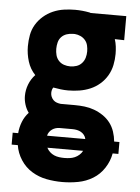

<svg xmlns="http://www.w3.org/2000/svg" viewBox="-53 -570 607 835"><g transform="rotate(5 250.0 -152.5)"><path d="M250 223Q215 223 181 216.5Q147 210 117.5 192Q88 174 68.5 144Q49 114 44 80H17V28H41Q43 2 52.5 -22Q62 -46 79 -64Q68 -79 62 -98Q56 -117 56 -136Q56 -162 65.5 -186.5Q75 -211 93 -230Q70 -254 60 -286.5Q50 -319 50 -352Q50 -377 54.5 -401.5Q59 -426 71.5 -447Q84 -468 103 -484.5Q122 -501 145 -511Q168 -521 192.5 -524.5Q217 -528 241 -528Q257 -528 272.5 -526.5Q288 -525 304 -522L310 -520H465V-415L424 -416Q429 -401 431 -384.5Q433 -368 433 -352Q433 -328 428 -303.5Q423 -279 410.5 -257.5Q398 -236 379 -219.5Q360 -203 337.5 -193.5Q315 -184 290.5 -180Q266 -176 241 -176Q225 -176 208.5 -178Q192 -180 176 -183Q172 -178 170.5 -171.5Q169 -165 169 -159Q169 -150 172.5 -142Q176 -134 182 -128Q188 -122 196.5 -119Q205 -116 214 -115H275Q297 -115 318.5 -112.5Q340 -110 360.5 -102.5Q381 -95 399.5 -82.5Q418 -70 431 -53Q444 -36 451 -15Q458 6 460 28H483V80H458Q452 114 432.5 144Q413 174 383.5 192Q354 210 319.5 216.5Q285 223 250 223ZM241 -281Q255 -281 268.5 -285.5Q282 -290 291.5 -300.5Q301 -311 305 -324.5Q309 -338 309 -352Q309 -365 306 -378Q303 -391 294.5 -401Q286 -411 274 -416.5Q262 -422 249 -423H241Q227 -423 213.5 -418.5Q200 -414 190.5 -404Q181 -394 177.5 -380Q174 -366 174 -352Q174 -338 177.5 -324.5Q181 -311 190.5 -300.5Q200 -290 213.5 -285.5Q227 -281 241 -281ZM167 28H334Q332 18 326 10.5Q320 3 312 -1.5Q304 -6 294.5 -8Q285 -10 275 -10H218Q210 -10 201.5 -7.5Q193 -5 186 0Q179 5 174 12Q169 19 167 28ZM250 118Q262 118 273.5 116.5Q285 115 295.5 110.5Q306 106 315 98Q324 90 329 80H173Q178 90 186.5 98Q195 106 205.5 110.5Q216 115 227.5 116.5Q239 118 250 118Z"/></g></svg>

Font: Iosevka SS18 Extrabold
Style: Regular
Weight: 800
Monospace: yes
Designer: Belleve Invis
Foundry: Belleve Invis
Version: Version 25.1.1; ttfautohint (v1.8.4)